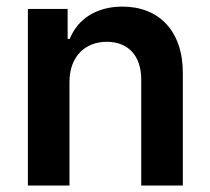

<svg xmlns="http://www.w3.org/2000/svg" viewBox="-20 -573 650 593"><path d="M194.6 0H66.1V-545.5H188.9V-452.8H195.3Q204.5 -475.5 219.6 -494Q234.7 -512.4 255.3 -525.4Q275.9 -538.4 301.7 -545.5Q327.4 -552.6 358 -552.6Q400.2 -552.6 434.7 -538.9Q469.1 -525.2 493.6 -498.9Q518.1 -472.7 531.4 -434.5Q544.7 -396.3 544.7 -347.3V0H416.2V-327.4Q416.2 -354.8 408.9 -376.4Q401.6 -398.1 388 -413Q374.3 -427.9 354.6 -435.9Q334.9 -443.9 310 -443.9Q284.4 -443.9 263.3 -435.5Q242.2 -427.2 226.9 -411.2Q211.6 -395.2 203.1 -372.2Q194.6 -349.1 194.6 -319.6Z"/></svg>

Font: Interop SemBd
Style: Regular
Weight: 600
Designer: Rasmus Andersson, Google, Jang Haemin
Foundry: jhaemin
Version: Version 1.008